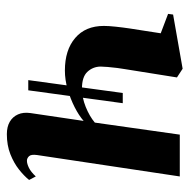

<svg xmlns="http://www.w3.org/2000/svg" viewBox="-16 -538 566 574"><g transform="rotate(90 267.0 -251.0)"><path d="M219.5 -52.5 258 -335H288.5L250 -52.5ZM211.5 -497 186.5 -340.5Q185 -333 183.2 -318.5Q181.5 -304 180.2 -290Q179 -276 179 -268.5Q179.5 -245.5 194.8 -229.2Q210 -213 245 -213Q271.5 -213 299.5 -224.2Q327.5 -235.5 346.5 -251.5L382.5 -505.5H507.5L443.5 -79Q441 -61 447 -54.8Q453 -48.5 460.5 -48.5Q469.5 -48.5 481.8 -54.5Q494 -60.5 507.5 -75L518 -55Q506 -40 486.8 -24.8Q467.5 -9.5 441 1Q414.5 11.5 381 11.5Q359 11.5 344 2.8Q329 -6 322 -21.8Q315 -37.5 318 -59L341.5 -218Q325.5 -204 300.5 -191.2Q275.5 -178.5 247 -170.2Q218.5 -162 191 -162Q129.5 -162 93.5 -192.8Q57.5 -223.5 57.5 -278.5Q57.5 -293 59.8 -314Q62 -335 65.2 -356.5Q68.5 -378 71 -393.5L79.5 -448.5L21.5 -470.5L23.5 -485.5L185.5 -514Z"/></g></svg>

Font: Merriweather 144pt SemiBold
Style: Italic
Weight: 600
Italic angle: -7.8°
Version: Version 2.101